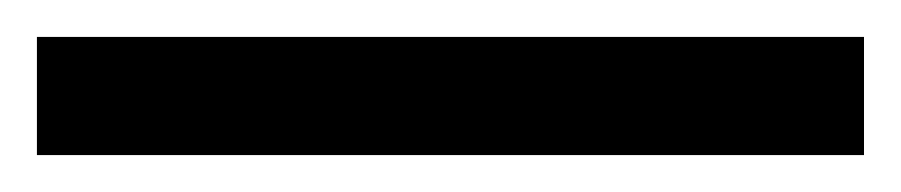

<svg xmlns="http://www.w3.org/2000/svg" viewBox="-22 70 488 104"><path d="M446 154H-2V90H446Z"/></svg>

Font: uhindi85
Style: Book
Weight: 400
Designer: Jelle Bosma - Monotype Design Team
Foundry: Monotype Imaging Inc.
Version: Version 2.003